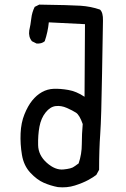

<svg xmlns="http://www.w3.org/2000/svg" viewBox="-20 -801 540 824"><path d="M228.5 2Q197.3 -3.9 168 -16.6Q138.7 -29.3 110.4 -59.6Q82 -89.8 74.2 -136.2Q66.4 -182.6 68.4 -228.5Q70.3 -274.4 85 -310.5Q99.6 -346.7 118.2 -369.6Q136.7 -392.6 160.2 -405.8Q183.6 -418.9 210.9 -419.9Q238.3 -420.9 272.9 -415Q307.6 -409.2 342.8 -385.7L344.7 -697.3L189.5 -705.1Q185.5 -664.1 171.9 -624Q158.2 -612.3 136.7 -614.3L117.2 -624Q101.6 -642.6 105.5 -669.9Q111.3 -695.3 114.3 -721.7Q117.2 -748 128.9 -771.5L148.4 -781.2Q281.2 -779.3 325.7 -776.4Q370.1 -773.4 409.2 -759.8Q422.9 -747.1 421.9 -712.4Q420.9 -677.7 418 -485.8Q415 -293.9 410.2 -226.6Q405.3 -159.2 405.3 -72.3L393.6 -50.8Q381.8 -41 358.4 -28.3Q335 -15.6 301.3 -4.9Q267.6 5.9 228.5 2ZM297.9 -85.9 317.4 -99.6Q331.1 -139.6 331.1 -182.6Q331.1 -225.6 335 -268.6Q321.3 -307.6 306.2 -317.4Q291 -327.1 266.6 -337.9Q242.2 -348.6 218.8 -345.7Q195.3 -342.8 175.8 -318.4Q156.2 -293.9 149.4 -257.8Q142.6 -221.7 143.6 -178.2Q144.5 -134.8 180.7 -102.5Q216.8 -70.3 252 -73.7Q287.1 -77.1 297.9 -85.9Z"/></svg>

Font: NaikaiFont
Style: Regular
Weight: 400
Version: Version 1.67